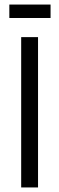

<svg xmlns="http://www.w3.org/2000/svg" viewBox="-20 -823 260 843"><path d="M73 0V-660H147V0ZM21 -744V-803H202V-744Z"/></svg>

Font: Bricolage Grotesque 12pt Condensed Light
Style: Regular
Weight: 300
Width: 3
Designer: Mathieu Triay
Foundry: Atelier Triay
Version: Version 1.001; ttfautohint (v1.8.4.7-5d5b);gftools[0.9.33.de